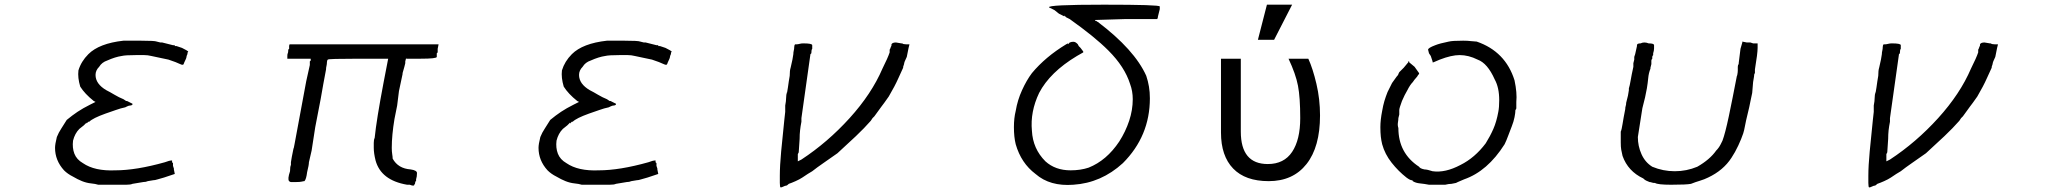

<svg xmlns="http://www.w3.org/2000/svg" viewBox="-20 -782 8938 833"><path d="M589.8 -605.5Q652.3 -605.5 660.2 -601.6L675.8 -597.7H683.6L730.5 -585.9H738.3V-582H746.1L757.8 -578.1L769.5 -574.2Q793 -562.5 796.9 -558.6Q793 -554.7 793 -546.9Q789.1 -539.1 789.1 -535.2Q789.1 -531.2 785.2 -523.4Q777.3 -507.8 777.3 -503.9V-507.8Q777.3 -496.1 761.7 -503.9Q746.1 -511.7 710.9 -523.4Q691.4 -527.3 673.8 -531.2Q656.2 -535.2 636.7 -539.1Q621.1 -543 605.5 -543Q589.8 -543 570.3 -543Q523.4 -543 507.8 -539.1Q480.5 -535.2 445.3 -519.5Q421.9 -511.7 410.2 -492.2Q394.5 -476.6 394.5 -457Q394.5 -418 441.4 -390.6Q457 -382.8 476.6 -371.1Q496.1 -359.4 515.6 -351.6L527.3 -343.8H531.2L539.1 -339.8L554.7 -332V-328.1Q550.8 -324.2 544.9 -324.2Q539.1 -324.2 531.2 -320.3L523.4 -316.4Q503.9 -312.5 482.4 -304.7Q460.9 -296.9 437.5 -289.1Q382.8 -269.5 367.2 -253.9H363.3L355.5 -246.1V-250L343.8 -238.3L324.2 -222.7Q304.7 -203.1 296.9 -171.9Q293 -140.6 302.7 -115.2Q312.5 -89.8 339.8 -74.2Q390.6 -39.1 480.5 -43Q570.3 -43 695.3 -78.1Q714.8 -85.9 726.6 -85.9V-82V-78.1L730.5 -74.2V-70.3V-62.5L734.4 -50.8V-46.9L738.3 -27.3L714.8 -19.5L691.4 -11.7Q675.8 -7.8 664.1 -3.9Q652.3 0 644.5 0L621.1 3.9Q613.3 7.8 601.6 7.8L578.1 11.7L554.7 15.6Q546.9 19.5 527.3 19.5Q507.8 19.5 484.4 19.5H406.2Q394.5 15.6 375 13.7Q355.5 11.7 335.9 3.9Q316.4 -3.9 296.9 -15.6Q273.4 -27.3 257.8 -43Q218.8 -85.9 218.8 -140.6Q218.8 -156.2 226.6 -187.5Q234.4 -207 246.1 -224.6Q257.8 -242.2 269.5 -261.7Q293 -281.2 316.4 -296.9Q339.8 -312.5 371.1 -328.1L394.5 -339.8L386.7 -343.8Q347.7 -375 328.1 -406.2Q316.4 -445.3 320.3 -476.6Q332 -515.6 363.3 -546.9Q410.2 -593.8 515.6 -605.5Z M1882.8 -589.8 1878.9 -570.3V-554.7L1875 -550.8V-543V-539.1V-535.2Q1875 -527.3 1804.7 -527.3H1742.2V-531.2L1738.3 -515.6V-511.7V-507.8L1734.4 -492.2L1726.6 -464.8V-460.9L1710.9 -386.7L1707 -355.5L1703.1 -324.2L1691.4 -265.6Q1679.7 -195.3 1679.7 -140.6Q1679.7 -125 1681.6 -113.3Q1683.6 -101.6 1683.6 -93.8Q1707 -50.8 1761.7 -46.9Q1789.1 -43 1789.1 -31.2Q1789.1 -15.6 1785.2 -3.9V3.9Q1781.2 3.9 1781.2 11.7Q1781.2 15.6 1777.3 19.5Q1777.3 27.3 1757.8 19.5H1746.1Q1632.8 0 1609.4 -85.9Q1601.6 -117.2 1601.6 -140.6Q1601.6 -148.4 1601.6 -162.1Q1601.6 -175.8 1605.5 -183.6Q1609.4 -222.7 1619.1 -283.2Q1628.9 -343.8 1644.5 -425.8L1664.1 -527.3H1668H1535.2Q1402.3 -527.3 1402.3 -523.4Q1398.4 -519.5 1398.4 -511.7Q1398.4 -503.9 1396.5 -496.1Q1394.5 -488.3 1394.5 -480.5L1382.8 -418L1371.1 -351.6L1347.7 -230.5L1332 -128.9L1320.3 -78.1Q1320.3 -66.4 1312.5 -35.2Q1308.6 -3.9 1300.8 3.9Q1296.9 3.9 1289.1 5.9Q1281.2 7.8 1265.6 7.8H1242.2Q1238.3 7.8 1234.4 3.9Q1226.6 -3.9 1238.3 -39.1Q1238.3 -58.6 1242.2 -66.4V-70.3V-74.2V-78.1L1246.1 -101.6L1253.9 -140.6V-136.7L1257.8 -156.2L1308.6 -429.7L1324.2 -500V-515.6L1328.1 -519.5V-527.3H1226.6V-539.1Q1226.6 -546.9 1228.5 -550.8Q1230.5 -554.7 1230.5 -562.5V-566.4Q1234.4 -570.3 1234.4 -570.3V-578.1V-582Q1234.4 -589.8 1238.3 -589.8H1558.6Z M2687.5 -605.5Q2750 -605.5 2757.8 -601.6L2773.4 -597.7H2781.2L2828.1 -585.9H2835.9V-582H2843.8L2855.5 -578.1L2867.2 -574.2Q2890.6 -562.5 2894.5 -558.6Q2890.6 -554.7 2890.6 -546.9Q2886.7 -539.1 2886.7 -535.2Q2886.7 -531.2 2882.8 -523.4Q2875 -507.8 2875 -503.9V-507.8Q2875 -496.1 2859.4 -503.9Q2843.8 -511.7 2808.6 -523.4Q2789.1 -527.3 2771.5 -531.2Q2753.9 -535.2 2734.4 -539.1Q2718.8 -543 2703.1 -543Q2687.5 -543 2668 -543Q2621.1 -543 2605.5 -539.1Q2578.1 -535.2 2543 -519.5Q2519.5 -511.7 2507.8 -492.2Q2492.2 -476.6 2492.2 -457Q2492.2 -418 2539.1 -390.6Q2554.7 -382.8 2574.2 -371.1Q2593.8 -359.4 2613.3 -351.6L2625 -343.8H2628.9L2636.7 -339.8L2652.3 -332V-328.1Q2648.4 -324.2 2642.6 -324.2Q2636.7 -324.2 2628.9 -320.3L2621.1 -316.4Q2601.6 -312.5 2580.1 -304.7Q2558.6 -296.9 2535.2 -289.1Q2480.5 -269.5 2464.8 -253.9H2460.9L2453.1 -246.1V-250L2441.4 -238.3L2421.9 -222.7Q2402.3 -203.1 2394.5 -171.9Q2390.6 -140.6 2400.4 -115.2Q2410.2 -89.8 2437.5 -74.2Q2488.3 -39.1 2578.1 -43Q2668 -43 2793 -78.1Q2812.5 -85.9 2824.2 -85.9V-82V-78.1L2828.1 -74.2V-70.3V-62.5L2832 -50.8V-46.9L2835.9 -27.3L2812.5 -19.5L2789.1 -11.7Q2773.4 -7.8 2761.7 -3.9Q2750 0 2742.2 0L2718.8 3.9Q2710.9 7.8 2699.2 7.8L2675.8 11.7L2652.3 15.6Q2644.5 19.5 2625 19.5Q2605.5 19.5 2582 19.5H2503.9Q2492.2 15.6 2472.7 13.7Q2453.1 11.7 2433.6 3.9Q2414.1 -3.9 2394.5 -15.6Q2371.1 -27.3 2355.5 -43Q2316.4 -85.9 2316.4 -140.6Q2316.4 -156.2 2324.2 -187.5Q2332 -207 2343.8 -224.6Q2355.5 -242.2 2367.2 -261.7Q2390.6 -281.2 2414.1 -296.9Q2437.5 -312.5 2468.8 -328.1L2492.2 -339.8L2484.4 -343.8Q2445.3 -375 2425.8 -406.2Q2414.1 -445.3 2418 -476.6Q2429.7 -515.6 2460.9 -546.9Q2507.8 -593.8 2613.3 -605.5Z M3890.6 -593.8H3894.5Q3898.4 -589.8 3910.2 -589.8H3925.8L3921.9 -574.2L3914.1 -535.2Q3902.3 -511.7 3902.3 -503.9L3898.4 -492.2V-488.3Q3890.6 -472.7 3877 -441.4Q3863.3 -410.2 3835.9 -363.3L3816.4 -335.9L3804.7 -320.3L3773.4 -277.3L3765.6 -269.5L3757.8 -257.8Q3730.5 -226.6 3693.4 -191.4Q3656.2 -156.2 3613.3 -117.2Q3585.9 -97.7 3554.7 -76.2Q3523.4 -54.7 3503.9 -39.1L3484.4 -27.3L3460.9 -11.7Q3449.2 -3.9 3431.6 3.9Q3414.1 11.7 3402.3 15.6Q3394.5 23.4 3390.6 23.4Q3386.7 23.4 3378.9 27.3Q3371.1 31.2 3367.2 31.2Q3363.3 31.2 3363.3 11.7V3.9V-3.9V-19.5Q3363.3 -62.5 3369.1 -125Q3375 -187.5 3382.8 -261.7L3386.7 -296.9V-304.7V-312.5V-324.2Q3390.6 -343.8 3390.6 -357.4Q3390.6 -371.1 3394.5 -382.8V-378.9L3398.4 -402.3L3402.3 -429.7L3406.2 -453.1Q3406.2 -476.6 3410.2 -488.3L3418 -523.4L3421.9 -546.9Q3421.9 -554.7 3423.8 -562.5Q3425.8 -570.3 3425.8 -578.1Q3425.8 -585.9 3429.7 -589.8H3437.5Q3441.4 -589.8 3449.2 -591.8Q3457 -593.8 3464.8 -593.8Q3503.9 -593.8 3503.9 -585.9V-578.1V-570.3Q3500 -566.4 3500 -550.8L3496.1 -546.9Q3488.3 -492.2 3478.5 -421.9Q3468.8 -351.6 3457 -269.5V-261.7V-253.9Q3453.1 -234.4 3451.2 -216.8Q3449.2 -199.2 3449.2 -179.7L3445.3 -121.1Q3441.4 -113.3 3441.4 -113.3V-105.5V-82L3457 -89.8Q3570.3 -164.1 3666 -269.5Q3761.7 -375 3808.6 -484.4Q3832 -531.2 3839.8 -554.7V-566.4L3843.8 -574.2Q3843.8 -578.1 3845.7 -580.1Q3847.7 -582 3847.7 -585.9V-589.8Q3851.6 -597.7 3867.2 -597.7Z M4769.5 -761.7Q5011.7 -761.7 5011.7 -753.9V-742.2L5007.8 -726.6L5003.9 -710.9Q5003.9 -703.1 5000 -699.2H4859.4L4730.5 -695.3Q4730.5 -691.4 4734.4 -691.4Q4738.3 -691.4 4738.3 -689.5Q4738.3 -687.5 4742.2 -687.5Q4902.3 -566.4 4953.1 -453.1Q4960.9 -429.7 4964.8 -406.2Q4968.8 -382.8 4968.8 -355.5Q4968.8 -191.4 4851.6 -74.2Q4757.8 11.7 4636.7 19.5Q4535.2 27.3 4472.7 -27.3Q4410.2 -74.2 4386.7 -156.2Q4378.9 -187.5 4378.9 -230.5Q4378.9 -269.5 4386.7 -300.8Q4394.5 -347.7 4414.1 -390.6Q4433.6 -433.6 4457 -464.8Q4515.6 -535.2 4605.5 -589.8L4613.3 -593.8V-589.8L4621.1 -597.7Q4640.6 -605.5 4652.3 -593.8L4656.2 -589.8L4660.2 -582L4668 -574.2L4679.7 -558.6V-554.7L4652.3 -539.1Q4535.2 -468.8 4488.3 -378.9Q4449.2 -296.9 4457 -214.8Q4460.9 -136.7 4515.6 -82Q4558.6 -43 4625 -43Q4668 -43 4703.1 -54.7Q4781.2 -85.9 4835.9 -168Q4863.3 -210.9 4878.9 -257.8Q4894.5 -304.7 4894.5 -351.6Q4894.5 -386.7 4882.8 -418Q4859.4 -492.2 4789.1 -562.5Q4757.8 -593.8 4716.8 -627Q4675.8 -660.2 4621.1 -699.2L4605.5 -707L4597.7 -714.8V-710.9L4574.2 -722.7L4554.7 -738.3L4531.2 -750Q4523.4 -761.7 4769.5 -761.7Z M5484.4 3.9Q5382.8 3.9 5330.1 -50.8Q5277.3 -105.5 5277.3 -207V-527.3H5363.3V-210.9Q5363.3 -70.3 5480.5 -70.3Q5550.8 -70.3 5585.9 -123Q5621.1 -175.8 5621.1 -269.5Q5621.1 -359.4 5611.3 -410.2Q5601.6 -460.9 5570.3 -527.3H5656.2Q5675.8 -484.4 5691.4 -418Q5707 -351.6 5707 -281.2Q5707 -144.5 5648.4 -70.3Q5589.8 3.9 5484.4 3.9ZM5476.6 -761.7H5585.9L5507.8 -609.4H5437.5Z M6328.1 -605.5Q6347.7 -605.5 6363.3 -603.5Q6378.9 -601.6 6386.7 -601.6Q6511.7 -558.6 6550.8 -433.6Q6562.5 -378.9 6558.6 -339.8V-335.9V-320.3V-312.5Q6558.6 -308.6 6554.7 -304.7Q6554.7 -293 6550.8 -273.4Q6546.9 -253.9 6539.1 -234.4Q6531.2 -214.8 6523.4 -193.4Q6515.6 -171.9 6507.8 -156.2Q6433.6 -39.1 6332 -3.9L6304.7 7.8L6296.9 11.7L6277.3 15.6Q6265.6 15.6 6250 19.5H6218.8H6179.7Q6160.2 15.6 6140.6 13.7Q6121.1 11.7 6109.4 3.9Q6109.4 0 6105.5 0Q6097.7 0 6082 -11.7Q6046.9 -39.1 6017.6 -76.2Q5988.3 -113.3 5976.6 -156.2Q5972.7 -171.9 5970.7 -189.5Q5968.8 -207 5968.8 -230.5Q5968.8 -261.7 5976.6 -300.8Q5980.5 -324.2 5986.3 -343.8Q5992.2 -363.3 6000 -382.8L6019.5 -421.9L6039.1 -449.2Q6046.9 -457 6046.9 -460.9L6050.8 -468.8L6070.3 -488.3L6089.8 -511.7V-515.6H6093.8V-511.7L6117.2 -492.2L6136.7 -464.8V-460.9L6132.8 -457Q6128.9 -449.2 6123 -443.4Q6117.2 -437.5 6109.4 -425.8Q6097.7 -414.1 6085.9 -390.6Q6074.2 -371.1 6062.5 -343.8Q6050.8 -312.5 6050.8 -304.7V-293V-285.2L6046.9 -269.5Q6046.9 -261.7 6044.9 -250Q6043 -238.3 6046.9 -226.6Q6046.9 -117.2 6136.7 -58.6Q6140.6 -50.8 6160.2 -46.9Q6171.9 -46.9 6195.3 -39.1Q6250 -31.2 6316.4 -66.4Q6347.7 -82 6375 -105.5Q6402.3 -128.9 6425.8 -160.2Q6445.3 -191.4 6459 -222.7Q6472.7 -253.9 6480.5 -296.9Q6484.4 -316.4 6484.4 -347.7Q6484.4 -402.3 6464.8 -437.5Q6433.6 -507.8 6390.6 -523.4Q6351.6 -543 6312.5 -543Q6277.3 -543 6226.6 -523.4L6199.2 -511.7H6195.3V-515.6L6191.4 -527.3L6187.5 -539.1L6179.7 -550.8L6175.8 -566.4Q6175.8 -574.2 6207 -585.9Q6226.6 -593.8 6265.6 -601.6Q6281.2 -605.5 6328.1 -605.5Z M7539.1 -597.7V-601.6L7558.6 -597.7H7574.2L7585.9 -593.8H7589.8H7605.5V-589.8V-574.2Q7605.5 -550.8 7593.8 -480.5V-464.8Q7589.8 -460.9 7589.8 -449.2L7585.9 -425.8L7582 -378.9Q7578.1 -363.3 7574.2 -341.8Q7570.3 -320.3 7562.5 -289.1Q7554.7 -257.8 7550.8 -236.3Q7546.9 -214.8 7543 -203.1Q7535.2 -179.7 7521.5 -150.4Q7507.8 -121.1 7492.2 -97.7Q7457 -43 7390.6 -11.7Q7375 -3.9 7355.5 2Q7335.9 7.8 7316.4 15.6Q7296.9 19.5 7230.5 19.5Q7171.9 19.5 7160.2 11.7H7156.2Q7152.3 11.7 7146.5 9.8Q7140.6 7.8 7136.7 7.8Q7128.9 3.9 7123 2Q7117.2 0 7109.4 -7.8Q7043 -39.1 7019.5 -105.5Q7015.6 -121.1 7013.7 -132.8Q7011.7 -144.5 7011.7 -164.1V-210.9Q7015.6 -218.8 7019.5 -244.1Q7023.4 -269.5 7031.2 -308.6Q7031.2 -316.4 7033.2 -322.3Q7035.2 -328.1 7035.2 -335.9L7043 -367.2L7046.9 -390.6V-398.4Q7050.8 -410.2 7054.7 -433.6Q7058.6 -457 7066.4 -492.2V-507.8L7070.3 -523.4V-527.3V-535.2L7074.2 -546.9L7082 -582V-585.9Q7082 -593.8 7097.7 -593.8Q7113.3 -601.6 7132.8 -593.8Q7156.2 -593.8 7156.2 -585.9Q7156.2 -582 7156.2 -572.3Q7156.2 -562.5 7152.3 -550.8V-543Q7148.4 -539.1 7148.4 -535.2V-527.3Q7144.5 -523.4 7144.5 -519.5V-515.6V-511.7V-503.9L7140.6 -488.3V-484.4Q7132.8 -464.8 7130.9 -443.4Q7128.9 -421.9 7125 -398.4L7117.2 -359.4L7105.5 -312.5L7085.9 -187.5Q7085.9 -148.4 7101.6 -113.3Q7117.2 -78.1 7148.4 -58.6Q7195.3 -39.1 7246.1 -39.1Q7296.9 -39.1 7343.8 -58.6Q7398.4 -89.8 7425.8 -128.9Q7437.5 -140.6 7445.3 -156.2Q7445.3 -156.2 7453.1 -171.9Q7464.8 -203.1 7480.5 -277.3Q7496.1 -351.6 7515.6 -453.1Q7515.6 -449.2 7517.6 -459Q7519.5 -468.8 7519.5 -476.6V-492.2Q7519.5 -500 7523.4 -503.9V-507.8L7527.3 -539.1L7531.2 -570.3Z M8613.3 -593.8H8617.2Q8621.1 -589.8 8632.8 -589.8H8648.4L8644.5 -574.2L8636.7 -535.2Q8625 -511.7 8625 -503.9L8621.1 -492.2V-488.3Q8613.3 -472.7 8599.6 -441.4Q8585.9 -410.2 8558.6 -363.3L8539.1 -335.9L8527.3 -320.3L8496.1 -277.3L8488.3 -269.5L8480.5 -257.8Q8453.1 -226.6 8416 -191.4Q8378.9 -156.2 8335.9 -117.2Q8308.6 -97.7 8277.3 -76.2Q8246.1 -54.7 8226.6 -39.1L8207 -27.3L8183.6 -11.7Q8171.9 -3.9 8154.3 3.9Q8136.7 11.7 8125 15.6Q8117.2 23.4 8113.3 23.4Q8109.4 23.4 8101.6 27.3Q8093.8 31.2 8089.8 31.2Q8085.9 31.2 8085.9 11.7V3.9V-3.9V-19.5Q8085.9 -62.5 8091.8 -125Q8097.7 -187.5 8105.5 -261.7L8109.4 -296.9V-304.7V-312.5V-324.2Q8113.3 -343.8 8113.3 -357.4Q8113.3 -371.1 8117.2 -382.8V-378.9L8121.1 -402.3L8125 -429.7L8128.9 -453.1Q8128.9 -476.6 8132.8 -488.3L8140.6 -523.4L8144.5 -546.9Q8144.5 -554.7 8146.5 -562.5Q8148.4 -570.3 8148.4 -578.1Q8148.4 -585.9 8152.3 -589.8H8160.2Q8164.1 -589.8 8171.9 -591.8Q8179.7 -593.8 8187.5 -593.8Q8226.6 -593.8 8226.6 -585.9V-578.1V-570.3Q8222.7 -566.4 8222.7 -550.8L8218.8 -546.9Q8210.9 -492.2 8201.2 -421.9Q8191.4 -351.6 8179.7 -269.5V-261.7V-253.9Q8175.8 -234.4 8173.8 -216.8Q8171.9 -199.2 8171.9 -179.7L8168 -121.1Q8164.1 -113.3 8164.1 -113.3V-105.5V-82L8179.7 -89.8Q8293 -164.1 8388.7 -269.5Q8484.4 -375 8531.2 -484.4Q8554.7 -531.2 8562.5 -554.7V-566.4L8566.4 -574.2Q8566.4 -578.1 8568.4 -580.1Q8570.3 -582 8570.3 -585.9V-589.8Q8574.2 -597.7 8589.8 -597.7Z"/></svg>

Font: 和音 by 宁静之雨，公众号njzyshare
Style: Regular
Weight: 400
Designer: Steve Matteson
Foundry: Ascender Corporation
Version: Version 6.00;June 8, 2018;FontCreator 11.0.0.2388 32-bit